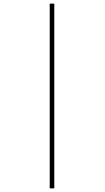

<svg xmlns="http://www.w3.org/2000/svg" viewBox="-20 -783 575 1054"><path d="M253 -763H278V251H253Z"/></svg>

Font: Noto Sans Khmer Thin
Style: Regular
Weight: 250
Version: Version 2.003